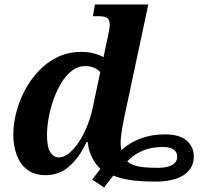

<svg xmlns="http://www.w3.org/2000/svg" viewBox="-20 -780 986 866"><path d="M722 -174Q791 -174 822.5 -145.5Q854 -117 854 -75Q854 -37 832.5 -11.5Q811 14 773 26.5Q735 39 684 39Q612 39 567.5 32Q523 25 491 12Q481 25 470 38.5Q459 52 450 66L396 30Q407 16 415 5Q423 -6 433 -18Q415 -36 403.5 -54.5Q392 -73 385 -94Q381 -105 379 -116Q377 -127 376 -139H370Q339 -71 293.5 -30.5Q248 10 186 10Q135 10 102.5 -15Q70 -40 55 -82Q40 -124 40 -173Q40 -220 53 -271.5Q66 -323 91.5 -371.5Q117 -420 154 -459.5Q191 -499 239.5 -522.5Q288 -546 347 -546Q376 -546 402 -539.5Q428 -533 447 -522Q449 -531 452.5 -549Q456 -567 458 -576L468 -622Q471 -635 473 -648Q475 -661 475 -665Q475 -692 463 -699.5Q451 -707 422 -707H399L408 -760H649L539 -244Q532 -209 528 -181.5Q524 -154 524 -135Q524 -125 525 -117Q526 -109 528 -103Q563 -136 613.5 -155Q664 -174 722 -174ZM246 -70Q268 -70 291 -88.5Q314 -107 335 -138.5Q356 -170 372 -209Q388 -248 397 -288L432 -454Q422 -468 403 -475Q384 -482 366 -482Q332 -482 304.5 -461Q277 -440 256 -405Q235 -370 220.5 -328.5Q206 -287 199 -246Q192 -205 192 -172Q192 -115 207.5 -92.5Q223 -70 246 -70ZM692 -23Q733 -23 756 -35.5Q779 -48 779 -73Q779 -88 771.5 -97.5Q764 -107 749.5 -112Q735 -117 714 -117Q661 -117 620.5 -99Q580 -81 554 -52Q567 -41 585.5 -34.5Q604 -28 630.5 -25.5Q657 -23 692 -23Z"/></svg>

Font: Noto Serif
Style: Italic
Weight: 400
Italic angle: -12°
Designer: Monotype Design Team
Foundry: Monotype Imaging Inc.
Version: Version 2.013